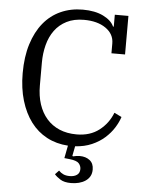

<svg xmlns="http://www.w3.org/2000/svg" viewBox="-60 -758 770 1012"><g transform="rotate(5 324.5 -252.0)"><path d="M354 206Q318 206 297.5 193Q277 180 266 167L286 146Q296 157 310 163.5Q324 170 344 170Q368 170 382.5 159.5Q397 149 397 128Q397 112 385.5 98.5Q374 85 336 81L308 78L321 11Q259 7 209 -19.5Q159 -46 124 -92.5Q89 -139 69.5 -204Q50 -269 50 -349Q50 -436 71 -503Q92 -570 129.5 -616Q167 -662 220 -686Q273 -710 337 -710Q402 -710 445.5 -688.5Q489 -667 503 -635H507V-698H579V-494H507V-546Q507 -596 463 -626.5Q419 -657 348 -657Q295 -657 256.5 -637.5Q218 -618 193.5 -584.5Q169 -551 157.5 -506.5Q146 -462 146 -413V-292Q146 -237 160.5 -193Q175 -149 202.5 -117.5Q230 -86 270 -69Q310 -52 361 -52Q432 -52 480 -89Q528 -126 550 -183L589 -164Q580 -136 561.5 -106.5Q543 -77 514.5 -51.5Q486 -26 447 -9Q408 8 359 11L349 62L352 65Q372 60 388 60Q420 60 441 76.5Q462 93 462 125Q462 146 453.5 161Q445 176 430 186Q415 196 395.5 201Q376 206 354 206Z"/></g></svg>

Font: IBM Plex Serif
Style: Regular
Weight: 400
Designer: Mike Abbink, Paul van der Laan, Pieter van Rosmalen
Foundry: Bold Monday
Version: Version 3.001